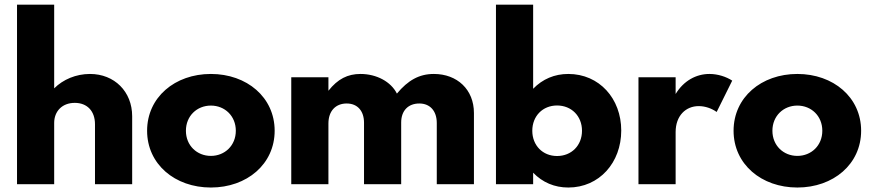

<svg xmlns="http://www.w3.org/2000/svg" viewBox="-20 -802 3790 836"><path d="M215.9 0V-266.8C215.9 -317.3 250.5 -354.1 305.5 -354.1C359.5 -354.1 393.6 -318.6 393.6 -260.9V0H555.5V-295.9C555.5 -403.2 478.2 -480 371.8 -480C310.9 -480 254.5 -455.9 215.9 -417.3V-781.8H54.1V0Z M620.5 -232.7C620.5 -87.3 741.4 14.5 898.2 14.5C1055 14.5 1175.9 -87.3 1175.9 -232.7C1175.9 -378.2 1055 -480 898.2 -480C741.4 -480 620.5 -378.2 620.5 -232.7ZM789.5 -232.7C789.5 -297.3 837.7 -342.3 898.2 -342.3C958.6 -342.3 1006.8 -297.3 1006.8 -232.7C1006.8 -168.2 958.6 -123.2 898.2 -123.2C837.7 -123.2 789.5 -168.2 789.5 -232.7Z M1248.2 0H1410V-264.1C1410 -319.1 1441.8 -351.4 1489.5 -351.4C1537.3 -351.4 1565 -318.2 1565 -267.7V0H1726.8V-268.6C1726.8 -320.5 1757.7 -351.4 1805.9 -351.4C1852.3 -351.4 1881.8 -319.1 1881.8 -266.4V0H2043.6V-310C2043.6 -412.3 1970.5 -480 1869.1 -480C1805 -480 1756.4 -452.3 1708.2 -394.5C1682.3 -446.4 1619.5 -480 1549.5 -480C1494.1 -480 1450.5 -458.2 1410 -406.8V-465.5H1248.2Z M2139.5 -781.8V0H2301.4V-50C2342.3 -7.7 2394.5 14.5 2454.5 14.5C2589.5 14.5 2685 -94.1 2685 -233.6C2685 -372.7 2589.5 -480 2454.5 -480C2394.5 -480 2342.3 -457.7 2301.4 -415.5V-781.8ZM2405.5 -342.7C2468.2 -342.7 2514.1 -296.8 2514.1 -232.7C2514.1 -168.6 2468.2 -122.7 2405.5 -122.7C2343.2 -122.7 2297.7 -168.6 2297.7 -232.7C2297.7 -296.8 2343.2 -342.7 2405.5 -342.7Z M2760 0H2921.8V-226.8C2921.8 -298.6 2966.4 -340 3022.3 -340C3050.5 -340 3078.6 -330 3100.5 -314.5L3168.2 -450.9C3142.7 -467.7 3105.9 -480 3069.1 -480C3011.4 -480 2956.8 -450.5 2921.8 -392.7V-465.5H2760Z M3174.1 -232.7C3174.1 -87.3 3295 14.5 3451.8 14.5C3608.6 14.5 3729.5 -87.3 3729.5 -232.7C3729.5 -378.2 3608.6 -480 3451.8 -480C3295 -480 3174.1 -378.2 3174.1 -232.7ZM3343.2 -232.7C3343.2 -297.3 3391.4 -342.3 3451.8 -342.3C3512.3 -342.3 3560.5 -297.3 3560.5 -232.7C3560.5 -168.2 3512.3 -123.2 3451.8 -123.2C3391.4 -123.2 3343.2 -168.2 3343.2 -232.7Z"/></svg>

Font: Spartan MB ExtBd
Style: Regular
Weight: 800
Designer: Matt Bailey, Mirko Velimirovic
Foundry: Matt Bailey
Version: Version 1.005